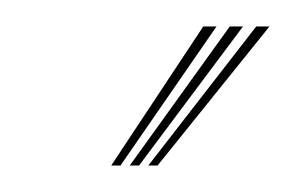

<svg xmlns="http://www.w3.org/2000/svg" viewBox="-20 -770 226 145"><path d="M64 -645 133.5 -750H143.5L71 -645ZM92 -645 173.5 -750H183.5L99 -645ZM78 -645 153.5 -750H163.5L85 -645Z"/></svg>

Font: Big Shoulders Inline Text SC Thin
Style: Regular
Weight: 100
Designer: Patric King
Foundry: XO Type Co
Version: Version 2.002